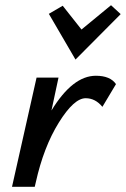

<svg xmlns="http://www.w3.org/2000/svg" viewBox="-20 -715 482 735"><path d="M442 -661 269 -487 167 -662 220 -693 292 -602 405 -695ZM347 -425Q402 -425 424 -393L372 -306Q345 -339 308 -339Q263 -339 205 -245.5Q147 -152 117 -17L113 0H26L120 -418H204L177 -292Q258 -425 347 -425Z"/></svg>

Font: EauTestInfant Semibold
Style: Italic
Weight: 600
Italic angle: -12°
Designer: Christian Thalmann (Catharsis Fonts)
Version: Version 0.001;PS 000.001;hotconv 1.0.88;makeotf.lib2.5.64775